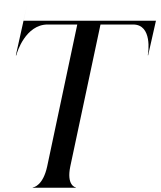

<svg xmlns="http://www.w3.org/2000/svg" viewBox="-20 -877 754 897"><path d="M202.5 -762.5H341L200.5 -100C181.5 -11.5 139 -1.5 133 -1.5V0H334.5V-1.5C331.5 -1.5 290 -11.5 308.5 -100L449.5 -762.5H602C692.5 -762.5 673 -630.5 670.5 -619L672 -618.5L713.5 -802L708.5 -780H90L107 -857L54 -618.5L56 -618C59 -633 100 -762.5 202.5 -762.5Z"/></svg>

Font: Beautique Display Thin
Style: Bold
Weight: 500
Italic angle: -12°
Designer: Nhat-Quang Ngo
Version: Version 1.100;Glyphs 3.2.3 (3260)